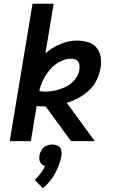

<svg xmlns="http://www.w3.org/2000/svg" viewBox="-20 -755 616 1027"><path d="M32 0H145L176 -188Q194 -186 213 -186H224L360 0H487L337 -205Q370 -215 400.5 -231.5Q431 -248 457 -272.5Q483 -297 497.5 -328Q512 -359 518 -392Q523 -421 518.5 -450.5Q514 -480 495.5 -501Q477 -522 449 -530Q421 -538 392 -538Q347 -538 303 -519.5Q259 -501 223 -470L267 -735H154ZM220 -265Q204 -265 190 -268Q197 -299 211.5 -328.5Q226 -358 248 -383.5Q270 -409 300 -425Q330 -441 361 -441Q376 -441 388.5 -434Q401 -427 404 -412Q407 -397 405 -382Q400 -354 380.5 -329.5Q361 -305 333.5 -291.5Q306 -278 277 -271.5Q248 -265 220 -265ZM209 252Q250 218 275 172Q300 126 309 77Q311 61 307 46Q303 31 289 24.5Q275 18 260 18Q244 18 228 24.5Q212 31 203 46Q194 61 191 77Q189 89 191 101Q193 113 201 121.5Q209 130 221 133Q211 154 197 172.5Q183 191 166 207Z"/></svg>

Font: Iosevka Sparkle Semibold
Style: Italic
Weight: 600
Italic angle: -9°
Designer: Belleve Invis
Foundry: Belleve Invis
Version: Version 4.5.0; ttfautohint (v1.8.3)